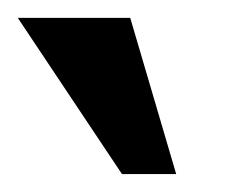

<svg xmlns="http://www.w3.org/2000/svg" viewBox="-20 -606 267 216"><path d="M0 -585.9H126.5L178.2 -410.2H117.2Z"/></svg>

Font: Kadhim
Style: Regular
Weight: 400
Designer: Developer/ Husham Jawad
Version: Version 1.00;December 29, 2020;FontCreator 13.0.0.2683 32-bi